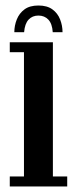

<svg xmlns="http://www.w3.org/2000/svg" viewBox="-20 -677 278 697"><path d="M15.5 0V-36.5H67V-487.5H15.5V-523.5H172V-36.5H224V0ZM119.5 -657Q151 -657 170.2 -643Q189.5 -629 198.2 -606.5Q207 -584 207 -560H171.5Q169.5 -591 155.5 -605.8Q141.5 -620.5 119.5 -620.5Q97.5 -620.5 83.8 -605.8Q70 -591 67.5 -560H32Q32 -584 41 -606.5Q50 -629 69 -643Q88 -657 119.5 -657Z"/></svg>

Font: Imbue Thin 10pt SemiBold
Style: Regular
Weight: 600
Version: Version 1.102